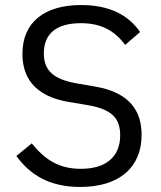

<svg xmlns="http://www.w3.org/2000/svg" viewBox="-20 -730 640 762"><path d="M298 12C454 12 542 -66 542 -195C542 -287 497 -362 360 -386L285 -399C186 -416 154 -455 154 -518C154 -598 206 -638 301 -638C388 -638 438 -603 477 -552L536 -603C489 -671 414 -710 302 -710C159 -710 69 -644 69 -516C69 -427 113 -350 249 -326L327 -313C423 -297 457 -261 457 -193C457 -109 402 -60 301 -60C217 -60 161 -93 106 -161L45 -111C97 -39 173 12 298 12Z"/></svg>

Font: IBM Mono
Style: Regular
Weight: 400
Monospace: yes
Designer: Mike Abbink, Paul van der Laan, Pieter van Rosmalen
Foundry: Bold Monday
Version: Version 2.3